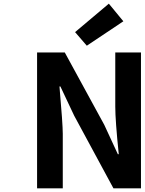

<svg xmlns="http://www.w3.org/2000/svg" viewBox="-20 -1026 789 1046"><path d="M182 0V-740H333L548 -346L622 -186H627Q608 -369 608 -445V-740H748V0H598L384 -396L309 -555H304Q322 -349 322 -297V0ZM453 -777 389 -851 573 -1006 652 -910Z"/></svg>

Font: NotoSansHansBold
Style: Bold
Weight: 700
Designer: Ryoko NISHIZUKA  (kana & ideographs); Paul D. Hunt (Latin, Greek & Cyrillic); Wenlong ZHANG  (bopomofo); Sandoll Communi
Foundry: Adobe Systems Incorporated
Version: Version 1.00;December 8, 2021;FontCreator 13.0.0.2675 64-bit